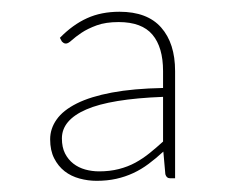

<svg xmlns="http://www.w3.org/2000/svg" viewBox="-20 -730 408 335"><path d="M276.5 -419Q270.5 -419 268.5 -426L265 -465.5Q252 -453.5 239.2 -444Q226.5 -434.5 212.5 -428Q198.5 -421.5 182.8 -418Q167 -414.5 148.5 -414.5Q133.5 -414.5 118.8 -418.5Q104 -422.5 92.8 -431.2Q81.5 -440 74.5 -453.8Q67.5 -467.5 67.5 -487Q67.5 -505.5 78.8 -521.5Q90 -537.5 114 -549.5Q138 -561.5 175.2 -568.5Q212.5 -575.5 264.5 -576.5V-606Q264.5 -647.5 246 -669.5Q227.5 -691.5 187 -691.5Q164.5 -691.5 148.8 -685.8Q133 -680 122.2 -672.8Q111.5 -665.5 105.2 -659.8Q99 -654 95 -654Q92.5 -654 90.8 -655.2Q89 -656.5 88 -657.5L84.5 -664Q107 -687 131.8 -698.2Q156.5 -709.5 188.5 -709.5Q237 -709.5 261.2 -682Q285.5 -654.5 285.5 -606V-419ZM153 -431Q171.5 -431 187.2 -435Q203 -439 216.2 -446.2Q229.5 -453.5 241.2 -463Q253 -472.5 264.5 -483V-561Q173 -557.5 130.5 -539Q88 -520.5 88 -488.5Q88 -473 93.5 -462.2Q99 -451.5 108 -444.5Q117 -437.5 128.8 -434.2Q140.5 -431 153 -431Z"/></svg>

Font: Lato Thin
Style: Regular
Weight: 200
Designer: Lukasz Dziedzic
Foundry: tyPoland Lukasz Dziedzic
Version: Version 2.007; 2014-02-27